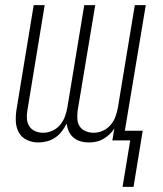

<svg xmlns="http://www.w3.org/2000/svg" viewBox="-20 -550 640 752"><path d="M460 182 490 0H420L428 -47Q420 -34 408.5 -23.5Q397 -13 384 -5.5Q371 2 356.5 5Q342 8 328 8Q328 8 328 8Q328 8 328 8Q311 8 295.5 3.5Q280 -1 268 -11Q256 -21 249.5 -35.5Q243 -50 241 -66Q233 -50 222 -35.5Q211 -21 196 -11Q181 -1 164 3.5Q147 8 130 8Q130 8 130 8Q130 8 130 8Q106 8 85 -2Q64 -12 53.5 -31.5Q43 -51 42 -75Q41 -99 45 -123L112 -530H155L87 -116Q84 -100 85.5 -83.5Q87 -67 95.5 -54.5Q104 -42 118.5 -36Q133 -30 149 -30Q167 -30 185 -38Q203 -46 215.5 -61Q228 -76 234.5 -94Q241 -112 244 -130L310 -530H353L284 -116Q282 -100 283 -83.5Q284 -67 292.5 -54.5Q301 -42 316 -36Q331 -30 347 -30Q365 -30 383 -38Q401 -46 413.5 -61Q426 -76 432.5 -94Q439 -112 442 -130L508 -530H551L469 -38H539L503 182Z"/></svg>

Font: Iosevka Curly XLtEx
Style: Italic
Weight: 200
Width: 7
Italic angle: -9°
Monospace: yes
Designer: Belleve Invis
Foundry: Belleve Invis
Version: Version 11.1.0; ttfautohint (v1.8.3)